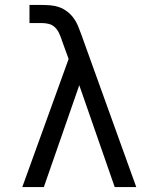

<svg xmlns="http://www.w3.org/2000/svg" viewBox="-20 -755 640 775"><path d="M70 0 257 -517 229 -594Q229 -594 229 -594Q229 -594 229 -595Q224 -609 218 -622Q212 -635 201.5 -645Q191 -655 177 -658.5Q163 -662 148 -662H99V-735H148Q166 -735 184 -733.5Q202 -732 219 -726Q236 -720 250.5 -709Q265 -698 276 -683.5Q287 -669 294 -652.5Q301 -636 307 -619L530 0H443L300 -411L157 0Z"/></svg>

Font: Iosevka Mono
Style: Regular
Weight: 400
Designer: Belleve Invis
Foundry: Belleve Invis
Version: Version 11.1.1